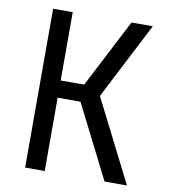

<svg xmlns="http://www.w3.org/2000/svg" viewBox="-82 -800 764 869"><g transform="rotate(10 300.0 -365.0)"><path d="M92 0V-730H182V-416H290L452 -730H550L369 -378L560 0H457L287 -337H182V0Z"/></g></svg>

Font: JetBrainsMono NFM
Style: Regular
Weight: 400
Monospace: yes
Designer: Philipp Nurullin, Konstantin Bulenkov
Foundry: JetBrains
Version: Version 2.304; ttfautohint (v1.8.4.7-5d5b);Nerd Fonts 3.3.0